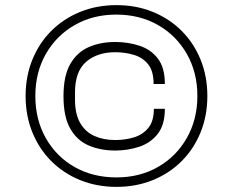

<svg xmlns="http://www.w3.org/2000/svg" viewBox="-20 -718 910 750"><path d="M435 12Q358 12 293 -14.5Q228 -41 180.5 -88.5Q133 -136 106.5 -201Q80 -266 80 -343Q80 -420 106.5 -485Q133 -550 180.5 -597.5Q228 -645 293 -671.5Q358 -698 435 -698Q512 -698 577 -671.5Q642 -645 689.5 -597.5Q737 -550 763.5 -485Q790 -420 790 -343Q790 -266 763.5 -201Q737 -136 689.5 -88.5Q642 -41 577 -14.5Q512 12 435 12ZM430 -130Q373 -130 327 -149.5Q281 -169 254.5 -215.5Q228 -262 228 -342Q228 -422 254.5 -468Q281 -514 326.5 -534Q372 -554 430 -554Q480 -554 524.5 -539.5Q569 -525 596.5 -489.5Q624 -454 624 -390H580Q580 -440 559 -466.5Q538 -493 503.5 -503.5Q469 -514 430 -514Q360 -514 316.5 -476.5Q273 -439 273 -357V-328Q273 -273 293 -238Q313 -203 348.5 -187Q384 -171 430 -171Q469 -171 503.5 -181.5Q538 -192 559.5 -218.5Q581 -245 581 -293H624Q624 -231 596.5 -195.5Q569 -160 524.5 -145Q480 -130 430 -130ZM435 -25Q526 -25 597.5 -66Q669 -107 710 -179.5Q751 -252 751 -343Q751 -435 710 -507Q669 -579 597.5 -620Q526 -661 434 -661Q343 -661 271.5 -620Q200 -579 159 -507Q118 -435 118 -343Q118 -251 159 -178.5Q200 -106 271.5 -65.5Q343 -25 435 -25Z"/></svg>

Font: Archivo Expanded Thin
Style: Regular
Weight: 250
Width: 7
Designer: Hector Gatti
Foundry: Omnibus-Type
Version: Version 2.001